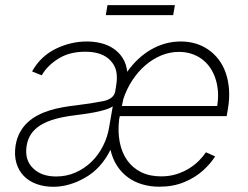

<svg xmlns="http://www.w3.org/2000/svg" viewBox="-20 -715 963 747"><path d="M40.8 -150.2Q45.8 -179 58.1 -201Q70.3 -223 87.9 -239.2Q105.5 -255.3 127.3 -266.7Q149.1 -278.1 173.5 -285.5Q197.8 -293 223.5 -297.6Q249.3 -302.2 274.5 -305Q306.8 -308.9 333.1 -313Q359.4 -317.1 380.7 -321.4Q424 -329.9 428.6 -361.2L432.2 -383.9Q437.1 -414.1 432.4 -437.1Q427.6 -460.2 410.5 -478.7Q378.2 -513.8 312.1 -513.8Q283 -513.8 257.6 -507.8Q232.2 -501.8 209.9 -488.3Q165.1 -461.6 142.4 -421.9L104.8 -437.1Q137.8 -496.1 196.4 -524.9Q255 -553.6 318.2 -553.6Q346.9 -553.6 373.8 -546.9Q400.6 -540.1 421.9 -525.7Q443.2 -511.4 457.4 -489Q471.6 -466.6 475.1 -435.7Q494.3 -463.1 517.6 -484.9Q540.8 -506.7 567.3 -522Q593.8 -537.3 623 -545.5Q652.3 -553.6 683.2 -553.6Q744.7 -553.6 790.8 -521.7Q813.9 -505.7 831.1 -482.8Q848.4 -459.9 858.5 -430.6Q868.6 -401.3 871.1 -365.9Q873.6 -330.6 866.5 -290.1L861.9 -263.1H446L443.5 -250.7Q437.9 -202.8 445.8 -162.1Q453.8 -121.4 474.6 -91.8Q495.4 -62.1 528.6 -45.5Q561.8 -28.8 606.9 -28.8Q640.3 -28.8 668 -37.8Q695.7 -46.9 717.5 -60.7Q739.3 -74.6 755.3 -91.1Q771.3 -107.6 781.2 -122.5L817.1 -106.5Q808.9 -93.4 797.2 -79.7Q785.5 -66.1 770.2 -51.8Q739.3 -24.1 696.7 -6.4Q654.1 11.4 599.8 11.4Q564.3 11.4 533.2 2.1Q502.1 -7.1 477.5 -25.2Q452.8 -43.3 435.4 -70.1Q418 -96.9 409.8 -132.1Q373.6 -59.3 311.4 -23.8Q249.3 11.7 187.5 11.7Q152.3 11.7 122.7 1.1Q93 -9.6 72.8 -30.2Q52.6 -50.8 43.7 -81Q34.8 -111.2 40.8 -150.2ZM108.3 -60.7Q140.6 -28.4 198.5 -28.4Q239.3 -28.4 274.3 -44Q309.3 -59.7 336.3 -85.9Q363.3 -112.2 381 -147.4Q398.8 -182.5 404.8 -221.2L418.7 -301.5Q408 -293.7 389 -288Q370 -282.3 348.9 -278.2Q327.8 -274.1 307.4 -271.3Q286.9 -268.5 273.1 -266.7Q228 -261.4 194.2 -251.8Q160.5 -242.2 137.4 -227.8Q114.3 -213.4 101.2 -193.9Q88.1 -174.4 83.8 -148.8Q74.6 -93.8 108.3 -60.7ZM454.2 -302.6H824.9Q834.5 -359.7 818.2 -409.4Q810.4 -433.2 797.1 -452.4Q783.7 -471.6 765.4 -485.1Q747.2 -498.6 724.6 -505.9Q702.1 -513.1 676.1 -513.1Q640.6 -513.1 607.2 -499.3Q573.9 -485.4 545.5 -460.9Q517 -436.4 495 -402.9Q473 -369.3 459.9 -329.9ZM398.1 -695H660.5L653.8 -656.2H391.7Z"/></svg>

Font: Inter P Extra Light
Style: Italic
Weight: 200
Italic angle: 9.39999°
Designer: Rasmus Andersson
Foundry: rsms
Version: Version 3.018;git-588b23468